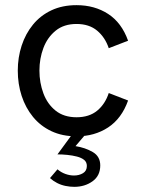

<svg xmlns="http://www.w3.org/2000/svg" viewBox="-20 -521 558 745"><path d="M277 8Q222 8 179.5 -12Q137 -32 108 -67.5Q79 -103 64 -149Q49 -195 49 -247Q49 -298 64 -344Q79 -390 108 -425.5Q137 -461 179.5 -481Q222 -501 277 -501Q347 -501 399.5 -467Q452 -433 477 -363L402 -334Q388 -376 357 -402Q326 -428 277 -428Q228 -428 196 -402Q164 -376 148.5 -335Q133 -294 133 -247Q133 -200 148.5 -158.5Q164 -117 196 -91.5Q228 -66 277 -66Q326 -66 357 -91.5Q388 -117 402 -160L477 -131Q452 -61 399.5 -26.5Q347 8 277 8ZM268 204Q252 204 234.5 200.5Q217 197 201.5 189Q186 181 174 170L203 136Q217 148 234 154Q251 160 267 160Q287 160 302 151Q317 142 317 123Q317 108 306.5 99.5Q296 91 278.5 86.5Q261 82 241 80Q221 78 203 78L266 -8H319L273 46Q311 52 340 69Q369 86 369 121Q369 161 339 182.5Q309 204 268 204Z"/></svg>

Font: Hanken Grotesk
Style: Regular
Weight: 400
Designer: Alfredo Marco Pradil
Foundry: Hanken Design Co.
Version: Version 3.013